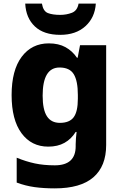

<svg xmlns="http://www.w3.org/2000/svg" viewBox="-20 -891 678 1058"><path d="M249 -652Q303 -652 341 -631Q379 -610 404 -573H408L421 -642H565V-92Q565 25 494.5 86Q424 147 282 147Q220 147 170 140Q120 133 72 115V-22Q123 -1 172 9.5Q221 20 282 20Q397 20 397 -85V-96Q397 -110 398.5 -128.5Q400 -147 402 -164H397Q373 -125 335.5 -104Q298 -83 246 -83Q153 -83 98.5 -157Q44 -231 44 -367Q44 -504 99.5 -578Q155 -652 249 -652ZM308 -519Q215 -519 215 -364Q215 -287 238.5 -250.5Q262 -214 310 -214Q363 -214 386 -245Q409 -276 409 -347V-368Q409 -445 386.5 -482Q364 -519 308 -519ZM508 -871Q503 -794 450.5 -746.5Q398 -699 312 -699Q221 -699 172 -745.5Q123 -792 119 -871H211Q218 -829 244 -819Q270 -809 312 -809Q346 -809 376 -820.5Q406 -832 413 -871Z"/></svg>

Font: Noto Sans Kannada UI ExtraBold
Style: Regular
Weight: 800
Designer: Jelle Bosma - Monotype Design Team
Foundry: Monotype Imaging Inc.
Version: Version 2.005; ttfautohint (v1.8.4.7-5d5b)